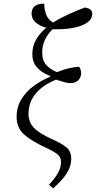

<svg xmlns="http://www.w3.org/2000/svg" viewBox="-20 -822 525 1051"><path d="M271 209 248 189Q281 154 297.5 125Q314 96 314 64Q314 40 297 25Q280 10 241 -9Q158 -46 114.5 -83.5Q71 -121 71 -182Q71 -237 97.5 -279.5Q124 -322 166 -352.5Q208 -383 255 -402L256 -405Q233 -414 210 -429Q187 -444 172 -467.5Q157 -491 157 -526Q157 -570 178 -606Q199 -642 233 -670Q197 -680 174.5 -700Q152 -720 153 -749Q154 -779 174.5 -791Q195 -803 222 -802Q223 -764 234.5 -738Q246 -712 271 -699Q311 -724 356.5 -744.5Q402 -765 445 -781Q467 -777 476 -768.5Q485 -760 485 -747Q485 -717 456 -697.5Q427 -678 378 -669Q329 -660 268 -662Q244 -640 227.5 -607Q211 -574 211 -534Q211 -490 234 -465.5Q257 -441 292 -427Q328 -442 360.5 -449Q393 -456 413 -457Q420 -448 422 -438Q424 -428 424 -418Q422 -394 406 -380.5Q390 -367 367 -367Q352 -367 333.5 -372Q315 -377 287 -386Q215 -357 175.5 -310Q136 -263 136 -197Q137 -153 165 -123Q193 -93 263 -61Q316 -38 343 -16Q370 6 370 48Q370 88 345.5 126.5Q321 165 271 209Z"/></svg>

Font: Noto Serif SemiCondensed Light
Style: Italic
Weight: 300
Width: 4
Italic angle: -12°
Designer: Monotype Design Team
Foundry: Monotype Imaging Inc.
Version: Version 2.013; ttfautohint (v1.8.4.7-5d5b)